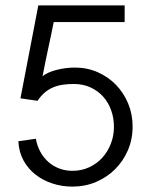

<svg xmlns="http://www.w3.org/2000/svg" viewBox="-20 -690 565 719"><path d="M446.8 -669.9V-607.4H181.2Q175.8 -579.6 170.4 -554.7Q165 -529.8 159.9 -505.6Q154.8 -481.4 149.7 -456.8Q144.5 -432.1 139.2 -403.8Q147.5 -411.6 161.1 -417.7Q174.8 -423.8 191.7 -428.2Q208.5 -432.6 226.3 -434.8Q244.1 -437 260.3 -437Q306.2 -437 345.7 -419.7Q385.3 -402.3 414.3 -372.3Q443.4 -342.3 460 -302.2Q476.6 -262.2 476.6 -216.3Q476.6 -168.5 459 -127.4Q441.4 -86.4 410.9 -56.2Q380.4 -25.9 339.4 -8.5Q298.3 8.8 251 8.8Q212.4 8.8 176.8 -2.7Q141.1 -14.2 113.3 -35.9Q85.4 -57.6 68.1 -89.1Q50.8 -120.6 48.8 -161.1L114.3 -170.4Q119.1 -143.6 131.1 -121.6Q143.1 -99.6 160.9 -83.7Q178.7 -67.9 201.7 -59.1Q224.6 -50.3 251.5 -50.3Q285.2 -50.3 313.7 -63.5Q342.3 -76.7 362.8 -99.1Q383.3 -121.6 395 -151.6Q406.7 -181.6 406.7 -214.8Q406.7 -247.1 396.5 -276.4Q386.2 -305.7 366.7 -327.6Q347.2 -349.6 319.3 -362.5Q291.5 -375.5 256.8 -375.5Q234.9 -375.5 215.6 -372.8Q196.3 -370.1 179.4 -363Q162.6 -356 147.9 -343.8Q133.3 -331.5 120.6 -312.5L56.6 -321.8L123.5 -669.9Z"/></svg>

Font: SengBuhan
Style: Regular
Weight: 400
Designer: John M. Durdin
Foundry: Lao Script for Windows
Version: Version 1.400